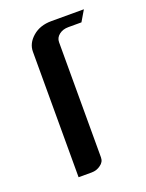

<svg xmlns="http://www.w3.org/2000/svg" viewBox="-94 -489 411 539"><g transform="rotate(-20 111.5 -219.0)"><path d="M47.9 0V-375Q47.9 -399.9 69.8 -418.9Q91.8 -438 126 -438H223.1L204.1 -405.8H165Q148.4 -405.8 137.2 -397Q126 -388.2 126 -375V-30.8Q126 -17.1 113.8 -8.8Q102.1 0 86.9 0Z"/></g></svg>

Font: Hhenum
Style: Regular
Weight: 400
Designer: T. Christopher White
Version: Version 1.0